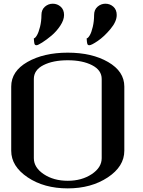

<svg xmlns="http://www.w3.org/2000/svg" viewBox="-20 -1041 790 1061"><path d="M500 -958Q500 -987.3 519 -1003.9Q538.1 -1020.5 562.5 -1020.5Q587.9 -1020.5 606.4 -1003.9Q625 -987.3 625 -958Q625 -921.9 590.3 -880.4Q555.7 -838.9 520.5 -814.9Q485.4 -791 473.6 -791Q468.8 -791 465.8 -793.5Q462.9 -795.9 461.9 -801.3Q460.9 -806.6 460.4 -810.1Q460 -813.5 459.5 -820.3Q459 -827.1 459 -829.1Q465.8 -829.1 475.6 -845.2Q485.4 -861.3 492.7 -892.6Q500 -923.8 500 -958ZM209 -958Q209 -987.3 228 -1003.9Q247.1 -1020.5 271.5 -1020.5Q296.9 -1020.5 315.4 -1003.9Q334 -987.3 334 -958Q334 -930.7 313 -898.9Q292 -867.2 264.6 -844.2Q237.3 -821.3 213.4 -806.2Q189.5 -791 181.6 -791Q176.8 -791 173.8 -793.5Q170.9 -795.9 169.9 -801.3Q168.9 -806.6 168.5 -810.1Q168 -813.5 167.5 -820.3Q167 -827.1 167 -829.1Q173.8 -829.1 183.6 -845.2Q193.4 -861.3 201.2 -892.6Q209 -923.8 209 -958ZM542 -167V-604.5Q542 -653.3 488.8 -680.7Q435.5 -708 354.5 -708Q273.4 -708 220.2 -681.2Q167 -654.3 167 -604.5V-167Q167 -115.2 221.7 -78.6Q276.4 -42 354.5 -42Q431.6 -42 486.8 -78.6Q542 -115.2 542 -167ZM667 -208Q667 -121.1 575.2 -60.5Q483.4 0 354.5 0Q223.6 0 132.8 -61Q42 -122.1 42 -208V-562.5Q42 -647.5 131.8 -698.7Q221.7 -750 354.5 -750Q488.3 -750 577.6 -698.2Q667 -646.5 667 -562.5Z"/></svg>

Font: okolaks
Style: Bold
Weight: 600
Width: 8
Version: Version 000.6.0